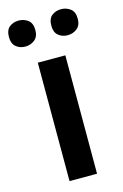

<svg xmlns="http://www.w3.org/2000/svg" viewBox="-128 -797 546 849"><g transform="rotate(-15 144.5 -372.0)"><path d="M207 0H81V-542H207ZM-13 -684Q-13 -716 4.5 -730Q22 -744 47 -744Q71 -744 89.5 -730Q108 -716 108 -684Q108 -654 89.5 -639.5Q71 -625 47 -625Q22 -625 4.5 -639.5Q-13 -654 -13 -684ZM181 -684Q181 -716 198.5 -730Q216 -744 241 -744Q265 -744 283.5 -730Q302 -716 302 -684Q302 -654 283.5 -639.5Q265 -625 241 -625Q216 -625 198.5 -639.5Q181 -654 181 -684Z"/></g></svg>

Font: Noto Sans Cham SemiBold
Style: Regular
Weight: 600
Version: Version 2.002